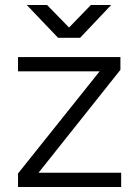

<svg xmlns="http://www.w3.org/2000/svg" viewBox="-20 -747 556 767"><path d="M52 -54 378 -462H52V-519H461V-468L134 -57H464V0H52ZM217 -597 343 -727H424L300 -596H217ZM87 -727H168L295 -597V-596H212Z"/></svg>

Font: 寒蝉端黑体 Light
Style: Regular
Weight: 300
Designer: ChillDuanSans {Warren2060}; 
Source Han Sans {Ryoko NISHIZUKA 西塚涼子 (kana, bopomofo & ideographs); Paul D. Hunt (Latin, G
Foundry: ChillType&Adobe
Version: Version 1.300;Glyphs 3.3 (3306)